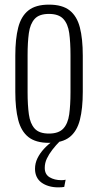

<svg xmlns="http://www.w3.org/2000/svg" viewBox="-20 -607 423 828"><path d="M191 9Q134 9 102.5 -16Q71 -41 58.5 -90Q46 -139 46 -211V-367Q46 -439 58.5 -488Q71 -537 102.5 -562Q134 -587 191 -587Q249 -587 280.5 -562Q312 -537 324.5 -488.5Q337 -440 337 -367V-211Q337 -139 324.5 -90Q312 -41 280.5 -16Q249 9 191 9ZM191 -31Q233 -31 253 -52.5Q273 -74 278.5 -114Q284 -154 284 -209V-369Q284 -425 278.5 -464.5Q273 -504 253 -525.5Q233 -547 191 -547Q149 -547 129.5 -525.5Q110 -504 104.5 -464.5Q99 -425 99 -369V-209Q99 -154 104.5 -114Q110 -74 129.5 -52.5Q149 -31 191 -31ZM231 201Q209 201 190.5 195.5Q172 190 158.5 180Q145 170 138 155Q131 140 131 121Q131 97 141.5 75.5Q152 54 170 34.5Q188 15 210 0H240Q221 19 206 38.5Q191 58 182 77Q173 96 173 117Q173 145 194 157.5Q215 170 245 170Q250 170 254.5 169.5Q259 169 263 168L257 199Q253 200 246 200.5Q239 201 231 201Z"/></svg>

Font: Oswald ExtraLight
Style: Regular
Weight: 250
Designer: Vernon Adams
Foundry: Vernon Adams
Version: Version 4.103;gftools[0.9.33.dev8+g029e19f]